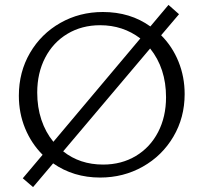

<svg xmlns="http://www.w3.org/2000/svg" viewBox="-20 -716 830 784"><path d="M197 -49 115 48 73 12 154 -84Q108 -130 82.5 -192Q57 -254 57 -325Q57 -422 102.5 -500Q148 -578 226.5 -622.5Q305 -667 400 -667Q512 -667 594 -608L668 -696L711 -658L638 -572Q684 -526 709 -464Q734 -402 734 -332Q734 -236 688 -158Q642 -80 563 -35.5Q484 9 389 9Q280 9 197 -49ZM658 -319Q658 -437 593 -518L238 -98Q306 -44 401 -44Q476 -44 534.5 -79Q593 -114 625.5 -176.5Q658 -239 658 -319ZM198 -137 553 -559Q482 -613 389 -613Q314 -613 255.5 -578Q197 -543 164.5 -480.5Q132 -418 132 -338Q132 -278 149 -227Q166 -176 198 -137Z"/></svg>

Font: LXGW Bright GB
Style: Regular
Weight: 400
Designer: Christian Thalmann (Catharsis Fonts)
Foundry: LXGW / Christian Thalmann (Catharsis Fonts) / Fontworks Inc.
Version: Version 5.510